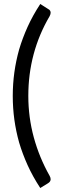

<svg xmlns="http://www.w3.org/2000/svg" viewBox="-20 -796 307 963"><path d="M182 147Q144 89 118.5 32.5Q93 -24 76 -81Q60 -138 52 -196Q44 -254 44 -315Q44 -375 52 -433Q60 -491 76 -548Q93 -605 118.5 -661.5Q144 -718 182 -776L221 -751Q234 -745 234 -732Q234 -725 229 -715Q122 -533 122 -315Q122 -208 149.5 -107Q177 -6 229 86Q234 95 234 103Q234 115 221 123Z"/></svg>

Font: Aleo
Style: Regular
Weight: 400
Designer: Alessio Laiso
Foundry: Alessio Laiso
Version: Version 2.001; ttfautohint (v1.8.4.7-5d5b);gftools[0.9.29]